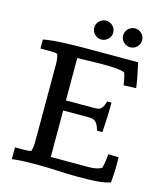

<svg xmlns="http://www.w3.org/2000/svg" viewBox="-128 -976 918 1078"><g transform="rotate(15 331.0 -437.0)"><path d="M467.3 -826.2Q467.3 -837.9 471.7 -847.9Q476.1 -857.9 483.6 -865.2Q491.2 -872.6 501.2 -877Q511.2 -881.3 522.5 -881.3Q533.7 -881.3 543.7 -877Q553.7 -872.6 561.3 -865.2Q568.8 -857.9 573.2 -847.9Q577.6 -837.9 577.6 -826.2Q577.6 -814.9 573.2 -804.9Q568.8 -794.9 561.3 -787.6Q553.7 -780.3 543.7 -775.9Q533.7 -771.5 522.5 -771.5Q511.2 -771.5 501.2 -775.9Q491.2 -780.3 483.6 -787.6Q476.1 -794.9 471.7 -804.9Q467.3 -814.9 467.3 -826.2ZM299.3 -826.2Q299.3 -837.9 303.7 -847.9Q308.1 -857.9 315.7 -865.2Q323.2 -872.6 333.3 -877Q343.3 -881.3 354.5 -881.3Q365.7 -881.3 375.7 -877Q385.7 -872.6 393.3 -865.2Q400.9 -857.9 405.3 -847.9Q409.7 -837.9 409.7 -826.2Q409.7 -814.9 405.3 -804.9Q400.9 -794.9 393.3 -787.6Q385.7 -780.3 375.7 -775.9Q365.7 -771.5 354.5 -771.5Q343.3 -771.5 333.3 -775.9Q323.2 -780.3 315.7 -787.6Q308.1 -794.9 303.7 -804.9Q299.3 -814.9 299.3 -826.2ZM587.9 -701.7 601.1 -638.7Q603.5 -626.5 606 -614Q608.4 -601.6 610.1 -590.6Q611.8 -579.6 613 -571.3Q614.3 -563 614.3 -558.6L542.5 -555.7L538.6 -580.1Q536.6 -590.8 533.9 -602.8Q531.2 -614.7 527.3 -626Q510.3 -633.8 480.5 -636.7Q450.7 -639.6 401.9 -639.6Q396 -639.6 386.5 -639.4Q377 -639.2 359.9 -638.9Q342.8 -638.7 316.7 -637.9Q290.5 -637.2 251.5 -636.2V-390.1H417.5Q427.2 -390.1 435.8 -391.4Q444.3 -392.6 451.7 -397.7Q459 -402.8 465.1 -413.8Q471.2 -424.8 476.6 -444.3H502Q502 -399.9 500.2 -355.2Q498.5 -310.5 495.6 -271H464.8Q459 -289.1 453.4 -300.8Q447.8 -312.5 440.4 -319.3Q433.1 -326.2 423.8 -328.9Q414.6 -331.5 401.4 -331.5H251.5V-61.5H474.1Q499 -61.5 518.8 -66.4Q538.6 -71.3 546.4 -78.1Q550.3 -89.4 553.7 -108.4Q557.1 -127.4 559.6 -159.7Q571.8 -159.7 588.6 -159.2Q605.5 -158.7 620.1 -158.7V-102.1Q620.1 -78.6 618.4 -53.2Q616.7 -27.8 615.2 -10.3Q600.6 -5.9 584.2 -2.7Q567.9 0.5 545.9 2.7Q523.9 4.9 494.4 5.9Q464.8 6.8 424.3 6.8Q394 6.8 366.2 5.9Q338.4 4.9 311 3.4Q283.7 2 256.1 1Q228.5 0 198.7 0Q158.7 0 120.8 1Q83 2 43.5 6.8V-61.5H86.9Q101.6 -61.5 114.3 -62Q127 -62.5 137.2 -65.9Q145 -86.4 145 -125V-573.2Q145 -591.8 142.8 -605.5Q140.6 -619.1 136.7 -629.4Q127.4 -633.3 116.2 -633.8Q105 -634.3 92.3 -634.3H38.1V-687Q85.4 -695.8 150.4 -698.7Q215.3 -701.7 289.1 -701.7Z"/></g></svg>

Font: Tienne
Style: Regular
Weight: 400
Designer: vernon adams
Foundry: vernon adams
Version: Version 1.001